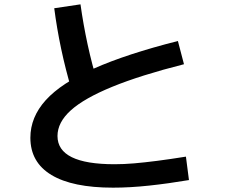

<svg xmlns="http://www.w3.org/2000/svg" viewBox="-20 -811 1040 885"><path d="M501 54Q314 54 217 -4.5Q120 -63 120 -176Q120 -271 191 -349.5Q262 -428 412.5 -495Q563 -562 800 -622L828 -515Q627 -464 497.5 -411Q368 -358 306.5 -302.5Q245 -247 245 -184Q245 -54 508 -54Q551 -54 598 -58Q645 -62 703.5 -69.5Q762 -77 837 -89L851 19Q756 35 667.5 44.5Q579 54 501 54ZM311 -393Q282 -491 262 -585.5Q242 -680 230 -773L351 -791Q364 -698 384 -605.5Q404 -513 432 -422Z"/></svg>

Font: M PLUS 2 SemiBold
Style: Regular
Weight: 600
Designer: Coji Morishita
Foundry: UNDERFOREST DESIGN
Version: Version 1.001